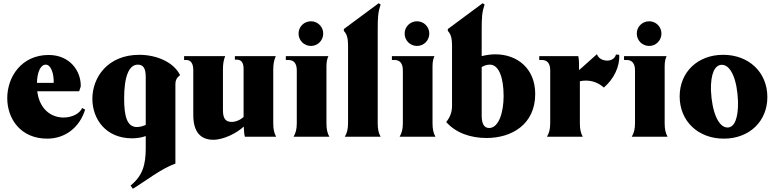

<svg xmlns="http://www.w3.org/2000/svg" viewBox="-20 -848 4805 1191"><path d="M273 12C385 12 474 -58 508 -168L490 -178C473 -142 426 -119 374 -119C303 -119 226 -164 211 -282H471L481 -312C483 -409 412 -507 282 -507C114 -507 25 -372 25 -239C25 -112 107 12 273 12ZM209 -334C211 -404 233 -447 264 -447C296 -447 315 -391 313 -334Z M884 -4V73C884 175 864 243 790 303L804 323C882 276 981 197 1068 167V-327C1068 -350 1077 -367 1097 -382C1058 -462 952 -508 844 -508C649 -508 553 -369 553 -235C553 -110 636 10 799 10C830 10 860 5 884 -4ZM884 -371V-73C863 -64 845 -60 829 -60C768 -60 750 -127 750 -237C750 -374 780 -447 835 -447C870 -447 884 -422 884 -371Z M1303 19C1369 19 1451 -24 1492 -63C1493 -38 1495 -12 1499 0H1693C1680 -23 1675 -48 1675 -84V-416C1675 -452 1680 -476 1691 -500H1437V-478H1449C1477 -478 1491 -459 1491 -421V-122C1469 -103 1439 -90 1412 -92C1380 -94 1363 -112 1363 -164V-416C1363 -452 1367 -476 1377 -500H1122V-476H1135C1164 -476 1179 -454 1179 -412V-134C1179 -22 1231 19 1303 19Z M1801 0H2023C2010 -23 2005 -48 2005 -84V-437C2005 -464 2009 -482 2017 -500H1753V-476H1769C1803 -476 1821 -454 1821 -412V-84C1821 -48 1815 -24 1801 0ZM1909 -563C1951 -563 1985 -597 1985 -640C1985 -682 1951 -716 1909 -716C1866 -716 1832 -682 1832 -640C1832 -597 1866 -563 1909 -563Z M2119 0H2341C2328 -23 2323 -48 2323 -84V-656C2323 -745 2325 -771 2341 -820L2329 -828L2113 -668V-656C2131 -638 2139 -611 2139 -568V-84C2139 -48 2133 -24 2119 0Z M2459 0H2681C2668 -23 2663 -48 2663 -84V-437C2663 -464 2667 -482 2675 -500H2411V-476H2427C2461 -476 2479 -454 2479 -412V-84C2479 -48 2473 -24 2459 0ZM2567 -563C2609 -563 2643 -597 2643 -640C2643 -682 2609 -716 2567 -716C2524 -716 2490 -682 2490 -640C2490 -597 2524 -563 2567 -563Z M2998 8C3154 8 3300 -76 3300 -265C3300 -425 3187 -511 3053 -511C3025 -511 2997 -507 2968 -500V-657C2968 -746 2970 -771 2986 -820L2974 -828L2758 -668V-656C2776 -638 2784 -611 2784 -568V-193C2784 -154 2774 -124 2748 -91C2807 -24 2898 8 2998 8ZM2968 -132V-432C2986 -443 3003 -447 3019 -447C3074 -447 3104 -368 3104 -252C3104 -154 3075 -54 3014 -54C2979 -54 2968 -87 2968 -132Z M3373 0H3595C3582 -23 3577 -48 3577 -84V-344C3590 -347 3602 -348 3614 -348C3656 -348 3692 -334 3726 -305C3789 -359 3826 -438 3821 -508L3801 -510C3795 -485 3771 -472 3747 -472C3719 -472 3691 -486 3683 -512L3572 -413C3572 -453 3572 -481 3567 -500H3325V-476H3341C3375 -476 3393 -454 3393 -412V-84C3393 -48 3387 -24 3373 0Z M3899 0H4121C4108 -23 4103 -48 4103 -84V-437C4103 -464 4107 -482 4115 -500H3851V-476H3867C3901 -476 3919 -454 3919 -412V-84C3919 -48 3913 -24 3899 0ZM4007 -563C4049 -563 4083 -597 4083 -640C4083 -682 4049 -716 4007 -716C3964 -716 3930 -682 3930 -640C3930 -597 3964 -563 4007 -563Z M4470 12C4628 12 4740 -95 4740 -246C4740 -399 4626 -508 4466 -508C4308 -508 4196 -401 4196 -250C4196 -97 4310 12 4470 12ZM4493 -57C4437 -57 4396 -152 4390 -288C4388 -390 4413 -445 4457 -446C4513 -447 4553 -355 4558 -219C4560 -117 4537 -57 4493 -57Z"/></svg>

Font: Sinistre Bold
Style: Regular
Weight: 900
Designer: Jules Durand
Foundry: Collletttivo
Version: Version 69.420;Glyphs 3.2 (3217)